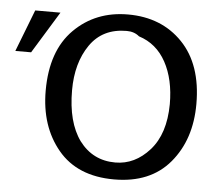

<svg xmlns="http://www.w3.org/2000/svg" viewBox="-57 -772 986 849"><g transform="rotate(5 436.0 -347.0)"><path d="M-5 -509 67 -695H179L65 -509ZM144 -346Q144 -523 239 -618Q334 -713 478 -713Q627 -713 720 -616.5Q813 -520 813 -345Q813 -187 726.5 -84Q640 19 479 19Q316 19 230 -84.5Q144 -188 144 -346ZM260 -358Q260 -216 318 -136Q378 -56 478 -56Q565 -56 630 -129Q695 -202 696 -334Q696 -444 654.5 -520Q613 -596 534 -621Q512 -640 478 -640Q371 -640 315.5 -559.5Q260 -479 260 -358Z"/></g></svg>

Font: Coval
Style: Medium
Weight: 500
Foundry: Context Ltd
Version: Version 001.000